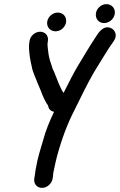

<svg xmlns="http://www.w3.org/2000/svg" viewBox="-20 -825 582 932"><path d="M242.9 -6C245.2 -20.2 251.5 -43.1 255.8 -62.9C279.7 -151.7 307.6 -225.8 345.6 -298.8C375.9 -360.6 404.3 -419.2 436.4 -474.7C468.3 -524.8 500.9 -582.8 532.1 -625.6C552.3 -653.4 537.1 -678.8 522.2 -686.9C481.5 -708.9 454 -659.5 446.5 -648.2L436 -632.2C411 -594.2 385.9 -550.5 361.6 -511.3C338.5 -472.9 317.4 -431.6 297.3 -391C260.7 -317.2 215.2 -238.8 190.4 -148C178.4 -105.3 162.9 -61.5 154.6 -10.3C152.9 -3.2 151.6 4.8 150.7 14.9L146.4 42C142.6 66.1 158.6 87 183.8 87C209 87 231.6 66.1 235.4 42L236.7 34C237.6 27.8 238.3 21.3 239.1 12.1C240.4 4.2 242.1 -0.9 242.9 -6ZM123.6 -627 122.2 -618C120.7 -608.8 120.5 -599.4 121 -587.9C122.7 -557.3 126.9 -532.4 133.1 -506.6C138.4 -473 155.1 -443.4 162.9 -420.4C168.6 -405.8 172.7 -396.2 178.6 -383.5L184.7 -367.1C189.5 -355.1 195.7 -342.6 200.6 -333.1C209.3 -315.9 213.3 -315.4 213.9 -311.1C217.8 -280.7 252.1 -276.8 272.1 -285.3C289.8 -292.8 308.2 -312.2 302.9 -339.6C301.2 -351.7 297.7 -364.9 286.5 -377.1C281.2 -383.6 276.5 -394.8 269 -411L262.1 -427C258.4 -437.5 252.7 -450.4 248.7 -460.3C243.6 -476.8 238.4 -483 234.9 -493.2C226.5 -517.7 216.9 -545.9 214.7 -569.1C213.1 -587 209.2 -605.3 211.2 -618L212.6 -627C216.6 -652.3 198.5 -671 175 -671C151.5 -671 127.6 -652.3 123.6 -627ZM445.7 -761C441.7 -735.8 458.1 -713 485.1 -713C508.9 -713 533.1 -731.9 537.1 -757.5C541.4 -784.7 521.5 -805 496.6 -805C472.3 -805 449.5 -785.3 445.7 -761ZM209.2 -720C205 -693 224.6 -673 249.8 -673C274.1 -673 296.9 -692.7 300.7 -717C304.8 -742.7 286.8 -764 260.6 -764C236.7 -764 213.1 -745 209.2 -720Z"/></svg>

Font: Just Breathe
Style: BdObl3
Weight: 400
Foundry: Cannot Into Space Fonts
Version: Version 0.72